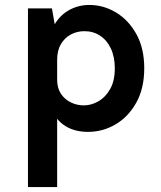

<svg xmlns="http://www.w3.org/2000/svg" viewBox="-20 -519 650 776"><path d="M336 14Q282.6 14 244.9 -9.1Q207.3 -32.1 187.6 -78.7Q168 -125.3 168 -196H211Q211 -163.4 226 -140.5Q241.1 -117.5 265.9 -105.3Q290.6 -93.1 319 -93.1Q348.7 -93.1 377.4 -109.4Q406.1 -125.6 425 -158.8Q444 -192 444 -242.9Q444 -289.4 428 -323.1Q412.1 -356.8 384.3 -374.9Q356.6 -393 321 -393Q291.1 -393 266 -379.4Q240.9 -365.8 225.9 -340.2Q211 -314.5 211 -278H168Q168 -354.6 191.6 -403.4Q215.2 -452.2 254.7 -475.6Q294.2 -499 341 -499Q398.4 -499 449.1 -468.5Q499.8 -438 531.4 -380.8Q563 -323.6 563 -242.9Q563 -162 531 -104.5Q499.1 -47 447.3 -16.5Q395.5 14 336 14ZM93 237V-485.1H189.9L211 -365V237Z"/></svg>

Font: Karla
Style: Regular
Weight: 400
Designer: Jonathan Pinhorn
Version: Version 2.004;gftools[0.9.33]